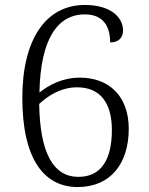

<svg xmlns="http://www.w3.org/2000/svg" viewBox="-20 -744 599 774"><path d="M293 10C427 10 499 -86 499 -225C499 -356 420 -431 302 -431C231 -431 177 -401 139 -371C143 -585 211 -686 322 -686C392 -686 424 -643 424 -573C457 -573 476 -591 476 -621C476 -673 428 -724 322 -724C164 -724 70 -584 70 -350C70 -99 160 10 293 10ZM296 -31C196 -31 141 -125 138 -325C168 -353 221 -392 291 -392C384 -392 431 -329 431 -220C431 -98 386 -31 296 -31Z"/></svg>

Font: Noto Serif Bengali Light
Style: Regular
Weight: 300
Designer: Juan Bruce, Universal Thirst, Indian Type Foundry and the Monotype Design Team.
Foundry: Monotype Imaging Inc.
Version: Version 2.003